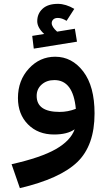

<svg xmlns="http://www.w3.org/2000/svg" viewBox="-20 -697 560 995"><path d="M155 -445 147 -511 209 -521Q173 -554 173 -587Q173 -626 200.5 -651.5Q228 -677 280 -677Q321 -677 365 -651L325 -589Q301 -604 280 -604Q264 -604 256 -596Q248 -588 248 -577Q248 -558 276 -533L368 -548L379 -481ZM266 -403Q353 -403 411.5 -326.5Q470 -250 470 -109Q470 57 380.5 143Q291 229 83 278L40 154Q192 120 269 76Q346 32 367 -27Q329 0 260 0Q177 0 125 -52.5Q73 -105 73 -189Q73 -280 129.5 -341.5Q186 -403 266 -403ZM170 -200Q170 -117 289 -117Q332 -117 373 -133Q359 -282 262 -282Q222 -282 196 -259Q170 -236 170 -200Z"/></svg>

Font: FiraGO SemiBold
Style: Regular
Weight: 600
Designer: bBox Type
Foundry: bBox Type GmbH
Version: Version 1.001;PS 001.001;hotconv 1.0.88;makeotf.lib2.5.64775